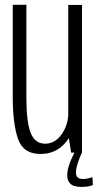

<svg xmlns="http://www.w3.org/2000/svg" viewBox="-20 -616 395 775"><path d="M267 0H311V-596H255.5V-74.5ZM86.5 -596.5H31.5V-223Q31.5 -117.5 52.5 -56Q73.5 5.5 143 5.5Q206 5.5 244.5 -40.5Q283 -86.5 283 -143L256 -163Q256 -112.5 229 -74.2Q202 -36 162 -36Q121 -36 103.8 -79.8Q86.5 -123.5 86.5 -222ZM307.5 138.5Q318 138.5 328 137.5Q338 136.5 345.2 134.2Q352.5 132 355 131L353 99Q350.5 100.5 344 102.2Q337.5 104 329.8 105.2Q322 106.5 314.5 106.5Q301 106.5 293.8 100.2Q286.5 94 286.5 80.5Q286.5 69 290.8 53.2Q295 37.5 301 22.5Q307 7.5 311 0H280.5Q276.5 7.5 269.5 22.8Q262.5 38 257 56.2Q251.5 74.5 251.5 91Q251.5 110 259.5 120.5Q267.5 131 280 134.8Q292.5 138.5 307.5 138.5Z"/></svg>

Font: Anybody Condensed Light
Style: Regular
Weight: 300
Width: 3
Designer: Tyler Finck
Foundry: Etcetera Type Company
Version: Version 1.113;gftools[0.9.25]